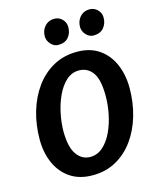

<svg xmlns="http://www.w3.org/2000/svg" viewBox="-142 -1083 962 1187"><g transform="rotate(-15 339.0 -490.0)"><path d="M302.5 8Q218 8 159.8 -31.2Q101.5 -70.5 71.5 -138Q41.5 -205.5 41.5 -290Q41.5 -383.5 66.2 -467.5Q91 -551.5 138 -616.2Q185 -681 252 -718Q319 -755 403.5 -755Q488 -755 545.2 -715Q602.5 -675 631.8 -607Q661 -539 661 -455Q661 -361.5 636.5 -277.8Q612 -194 565.5 -129.8Q519 -65.5 452.8 -28.8Q386.5 8 302.5 8ZM316.5 -105.5Q363 -105.5 398.5 -137.2Q434 -169 458 -220.2Q482 -271.5 494 -331.8Q506 -392 505.5 -449Q505 -553.5 472.2 -597Q439.5 -640.5 385.5 -640.5Q339.5 -640.5 304.2 -608.5Q269 -576.5 245 -525Q221 -473.5 208.8 -413.8Q196.5 -354 196.5 -298.5Q197.5 -198.5 230.8 -152Q264 -105.5 316.5 -105.5ZM305 -825.5Q278 -825.5 257.5 -848.2Q237 -871 237 -898Q237 -937 260.8 -962.8Q284.5 -988.5 320.5 -988.5Q351.5 -988.5 372 -967.2Q392.5 -946 392.5 -917.5Q392.5 -877.5 370.2 -851.5Q348 -825.5 305 -825.5ZM530 -825.5Q503.5 -825.5 483 -848Q462.5 -870.5 462.5 -898Q462.5 -936.5 486 -962.5Q509.5 -988.5 546 -988.5Q577 -988.5 597.8 -967.2Q618.5 -946 618.5 -917.5Q618.5 -878 595.8 -851.8Q573 -825.5 530 -825.5Z"/></g></svg>

Font: Merriweather Sans Italic
Style: Bold
Weight: 700
Italic angle: -7.5°
Designer: Eben Sorkin
Foundry: Eben Sorkin
Version: Version 1.008; ttfautohint (v1.7.19-72a1) -l 8 -r 50 -G 200 